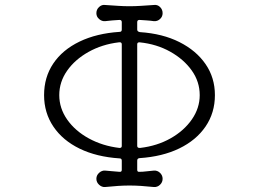

<svg xmlns="http://www.w3.org/2000/svg" viewBox="-20 -742 1040 771"><path d="M402 9Q389 10 378 0Q367 -10 367 -24Q367 -38 378 -48Q389 -58 402 -57Q416 -56 430.5 -54.5Q445 -53 460 -52H462Q469 -52 469 -60V-97Q469 -106 460 -106Q368 -112 300 -145Q232 -178 194.5 -233.5Q157 -289 157 -360Q157 -432 194 -487Q231 -542 299.5 -575Q368 -608 460 -614Q469 -614 469 -623V-653Q469 -662 460 -662Q445 -661 430.5 -660Q416 -659 402 -657Q389 -656 378 -665.5Q367 -675 367 -689Q367 -704 378 -714Q389 -724 402 -722Q432 -720 455 -718.5Q478 -717 500 -717Q522 -717 545.5 -718.5Q569 -720 598 -722Q612 -724 622.5 -714Q633 -704 633 -689Q633 -675 622.5 -665.5Q612 -656 598 -657Q585 -659 570 -660Q555 -661 540 -662Q531 -662 531 -653V-623Q531 -615 542 -613Q633 -607 700.5 -573Q768 -539 805.5 -484.5Q843 -430 843 -360Q843 -289 805.5 -234Q768 -179 700 -146Q632 -113 540 -107Q531 -106 531 -97V-60Q531 -52 538 -52Q553 -52 568.5 -54Q584 -56 598 -57Q612 -58 622.5 -48Q633 -38 633 -24Q633 -10 622.5 0Q612 10 598 9Q569 6 545.5 4.5Q522 3 500 3Q478 3 455 4.5Q432 6 402 9ZM459 -148H461Q469 -148 469 -156V-564Q469 -574 457 -572Q390 -564 335.5 -533.5Q281 -503 249.5 -458Q218 -413 218 -360Q218 -307 250 -261.5Q282 -216 337 -186Q392 -156 459 -148ZM543 -148Q611 -156 665 -186.5Q719 -217 750.5 -262.5Q782 -308 782 -360Q782 -414 750 -459Q718 -504 663.5 -534.5Q609 -565 541 -572H539Q531 -572 531 -564V-156Q531 -147 543 -148Z"/></svg>

Font: Kiwi Maru Light
Style: Regular
Weight: 300
Designer: Hiroki-Chan
Version: Version 1.100